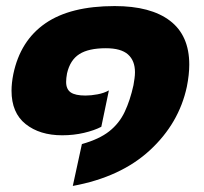

<svg xmlns="http://www.w3.org/2000/svg" viewBox="-20 -504 671 633"><path d="M220 109 250 -29Q307 -45 340 -71Q373 -97 391 -135Q409 -173 420 -223Q422 -235 423.5 -245.5Q425 -256 425 -266Q425 -304 402 -324.5Q379 -345 329 -345Q272 -345 241.5 -325.5Q211 -306 201 -262Q198 -246 198 -234Q198 -210 213 -199.5Q228 -189 262 -189Q280 -189 301.5 -193Q323 -197 339 -206L314 -86Q291 -74 257 -66Q223 -58 185 -58Q111 -58 64.5 -95Q18 -132 18 -205Q18 -230 24 -260Q47 -370 129.5 -427Q212 -484 358 -484Q477 -484 540.5 -435.5Q604 -387 604 -291Q604 -275 602 -256.5Q600 -238 596 -218Q570 -97 474 -8.5Q378 80 220 109Z"/></svg>

Font: Kanit
Style: Bold Italic
Weight: 700
Italic angle: -12°
Designer: Katatrad Team
Foundry: CadsonDemak
Version: Version 2.000; ttfautohint (v1.8.3)